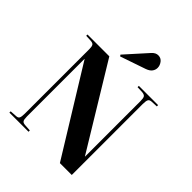

<svg xmlns="http://www.w3.org/2000/svg" viewBox="-259 -1117 1269 1269"><g transform="rotate(45 375.5 -482.0)"><path d="M48 0V-12L94 -15Q113 -15 119 -26.5Q125 -38 125 -68V-671Q125 -695 118.5 -705Q112 -715 90 -716L48 -718V-730H252L606 -148H607V-666Q607 -694 600.5 -704Q594 -714 574 -716L528 -718V-730H708V-718L662 -716Q643 -715 637 -703.5Q631 -692 631 -662V0H520L149 -602H148V-64Q148 -36 154.5 -26Q161 -16 182 -15L227 -12V0ZM303 -780 296 -790 429 -938Q442 -953 453.5 -958.5Q465 -964 476 -964Q502 -964 517 -944Q532 -924 532 -902Q532 -883 520.5 -867Q509 -851 481 -841Z"/></g></svg>

Font: Literata 72pt
Style: Bold
Weight: 700
Designer: Latin by Veronika Burian and Jose Scaglione. Greek by Irene Vlachou. Cyrillic by Vera Evstafieva.
Foundry: TypeTogether
Version: Version 3.002